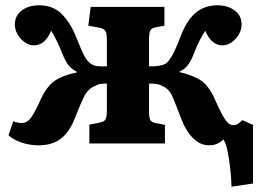

<svg xmlns="http://www.w3.org/2000/svg" viewBox="-20 -541 977 724"><path d="M853 163Q852 125 847.5 88.5Q843 52 837 24Q831 -4 822 -15Q814 -6 800 0.5Q786 7 768 7Q734 7 706.5 -21.5Q679 -50 662 -97Q642 -150 629.5 -178.5Q617 -207 591 -217Q584 -222 571.5 -224Q559 -226 542 -226V-121Q542 -98 546.5 -89Q551 -80 567 -77L602 -70V0H317V-71L357 -79Q373 -82 378 -91Q383 -100 383 -127V-226Q368 -226 358 -224.5Q348 -223 339 -217Q312 -207 297 -176.5Q282 -146 263 -97Q242 -43 209.5 -18Q177 7 125 7Q93 7 62.5 -3Q32 -13 12 -31L30 -84Q46 -77 63 -77Q81 -77 95 -94.5Q109 -112 134 -167Q156 -215 186 -236Q216 -257 270 -268V-270Q248 -282 236.5 -297.5Q225 -313 213 -344Q201 -373 192 -391Q183 -409 173 -425Q150 -370 108 -370Q90 -370 73.5 -381.5Q57 -393 46.5 -411Q36 -429 36 -449Q36 -482 62 -501.5Q88 -521 127 -521Q180 -521 212.5 -488.5Q245 -456 266 -404Q286 -353 298 -330.5Q310 -308 324 -300Q334 -293 349 -291.5Q364 -290 383 -291V-390Q383 -415 377.5 -424Q372 -433 358 -436L313 -444L322 -515H600V-444L567 -438Q551 -435 546.5 -425.5Q542 -416 542 -392V-291Q560 -290 577 -292.5Q594 -295 603 -300Q614 -306 627.5 -328.5Q641 -351 661 -404Q685 -466 718.5 -493.5Q752 -521 800 -521Q839 -521 865 -501.5Q891 -482 891 -449Q891 -429 880.5 -411Q870 -393 853.5 -381.5Q837 -370 819 -370Q777 -370 754 -425Q732 -392 713 -344Q702 -314 689.5 -297Q677 -280 657 -271V-269Q709 -257 738.5 -237Q768 -217 790 -167Q811 -119 826.5 -94Q842 -69 860 -69Q869 -69 877 -74Q885 -79 894 -88L934 -70V151Z"/></svg>

Font: Literata
Style: Bold
Weight: 700
Designer: Latin by Veronika Burian and Jose Scaglione. Greek by Irene Vlachou. Cyrillic by Vera Evstafieva.
Foundry: TypeTogether
Version: Version 3.103; ttfautohint (v1.8.4.7-5d5b);gftools[0.9.29]